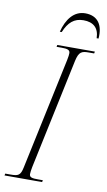

<svg xmlns="http://www.w3.org/2000/svg" viewBox="-119 -948 555 996"><g transform="rotate(10 159.0 -450.5)"><path d="M133 -784H143C165 -837 195 -864 244 -864C296 -864 326 -838 327 -784H337C343 -856 313 -901 247 -901C187 -901 150 -851 133 -784ZM-20 0H178L180 -10H155C125 -10 109 -12 109 -30C109 -37 111 -54 114 -68L237 -649C248 -698 262 -704 300 -704H328L330 -714H132L130 -704H157C187 -704 201 -700 201 -683C201 -675 200 -665 196 -646L71 -58C62 -14 49 -10 10 -10H-18Z"/></g></svg>

Font: Noto Serif Display ExtraCondensed ExtraLight
Style: Italic
Weight: 200
Width: 2
Italic angle: -12°
Designer: Monotype Design Team
Foundry: Monotype Imaging Inc.
Version: Version 2.009